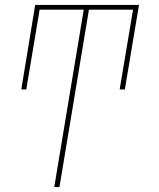

<svg xmlns="http://www.w3.org/2000/svg" viewBox="-20 -550 640 775"><path d="M199 205 318 -511H140L86 -189H66L122 -530H541L484 -189H463L517 -511H339L220 205Z"/></svg>

Font: Iosevka Curly Thin Extended
Style: Italic
Weight: 100
Width: 7
Italic angle: -9°
Monospace: yes
Designer: Belleve Invis
Foundry: Belleve Invis
Version: Version 11.1.0; ttfautohint (v1.8.3)